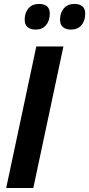

<svg xmlns="http://www.w3.org/2000/svg" viewBox="-20 -948 450 968"><path d="M11.2 0 163.1 -713.9H299.8L147.9 0ZM338.4 -798.8Q313 -798.8 297.9 -810.8Q282.7 -822.8 282.7 -849.1Q282.7 -883.8 302 -906Q321.3 -928.2 356.4 -928.2Q379.4 -928.2 394.5 -916.7Q409.7 -905.3 409.7 -879.4Q409.7 -843.3 390.6 -821Q371.6 -798.8 338.4 -798.8ZM160.2 -798.8Q134.8 -798.8 119.6 -810.8Q104.5 -822.8 104.5 -849.1Q104.5 -883.8 123.5 -906Q142.6 -928.2 177.7 -928.2Q193.4 -928.2 205.3 -923.3Q217.3 -918.5 224.1 -907.7Q231 -897 231 -879.4Q231 -843.3 211.9 -821Q192.9 -798.8 160.2 -798.8Z"/></svg>

Font: Open Sans SemiCondensed
Style: Bold Italic
Weight: 700
Width: 4
Italic angle: -12°
Designer: Monotype Design Team
Foundry: Monotype Imaging Inc.
Version: Version 3.003